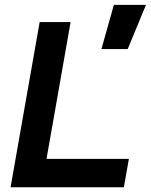

<svg xmlns="http://www.w3.org/2000/svg" viewBox="-20 -786 633 806"><path d="M24.4 0 146.5 -693.4H276.4L175.3 -119.1H521L500 0ZM405.8 -580.1 458 -765.6H592.8L516.1 -580.1Z"/></svg>

Font: CaskaydiaCove NFP
Style: Bold Italic
Weight: 700
Italic angle: -10°
Designer: Aaron Bell
Foundry: Saja Typeworks
Version: Version 2111.001; VTT 6.35;Nerd Fonts 3.1.1